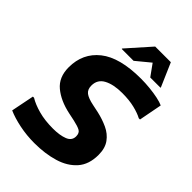

<svg xmlns="http://www.w3.org/2000/svg" viewBox="-268 -1051 1180 1180"><g transform="rotate(45 322.0 -460.5)"><path d="M50 -184H60Q96 -162 150.5 -147Q205 -132 276 -132Q335 -132 373 -147Q411 -162 411 -199Q411 -228 392 -238.5Q373 -249 332 -258L280 -269Q190 -288 134 -334.5Q78 -381 78 -467Q78 -589 168 -660.5Q258 -732 442 -732Q480 -732 519.5 -728Q559 -724 592 -717Q625 -710 644 -701L615 -550H604Q577 -565 531 -576.5Q485 -588 423 -588Q348 -588 302 -563.5Q256 -539 256 -486Q256 -452 277.5 -435.5Q299 -419 348 -409L400 -398Q449 -387 492.5 -367Q536 -347 562.5 -310.5Q589 -274 589 -216Q589 -133 545 -83Q501 -33 426 -10.5Q351 12 258 12Q191 12 128 -1Q65 -14 20 -34ZM229 -777V-781L364 -933H500L566 -781V-777H477L423 -852L332 -777Z"/></g></svg>

Font: Kufam
Style: Bold Italic
Weight: 700
Italic angle: -11°
Designer: Artur Schmal
Foundry: Original Type
Version: Version 1.301; ttfautohint (v1.8.3)